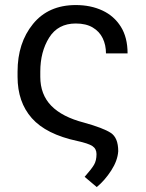

<svg xmlns="http://www.w3.org/2000/svg" viewBox="-20 -558 578 760"><path d="M363 182.5 315 142Q342.5 111 352.2 94.2Q362 77.5 362 52Q362 31 345.8 20.2Q329.5 9.5 285.5 0Q162.5 -26.5 106 -90.2Q49.5 -154 49.5 -254V-274.5Q49.5 -388 110.5 -463Q171.5 -538 280 -538Q339 -538 385.2 -516.5Q431.5 -495 458.2 -452.5Q485 -410 485 -346.5H399.5Q399.5 -380 386.5 -406.8Q373.5 -433.5 347 -449.2Q320.5 -465 280 -465Q209.5 -465 174.5 -409Q139.5 -353 139.5 -274.5V-254Q139.5 -184 182.8 -139.5Q226 -95 313 -72.5Q388.5 -51.5 418.2 -32.2Q448 -13 448 40.5Q445.5 78 420.2 117Q395 156 363 182.5Z"/></svg>

Font: Roberto Sans
Style: Regular
Weight: 400
Designer: Google (font) & Cristiano Sobral (main changes)
Version: Version 1.500; ttfautohint (v1.8.4.7-5d5b-dirty)